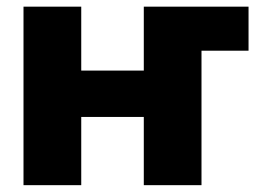

<svg xmlns="http://www.w3.org/2000/svg" viewBox="-20 -542 765 562"><path d="M514.2 -393.6V-522.5H707.5V-393.6ZM449.2 -335.4V-199.7H169.4V-335.4ZM217.8 -522.5V0H48.8V-522.5ZM569.8 -522.5V0H400.9V-522.5Z"/></svg>

Font: Inter 28pt ExtraBold
Style: Regular
Weight: 800
Designer: Rasmus Andersson
Foundry: rsms
Version: Version 4.001;git-66647c0bb